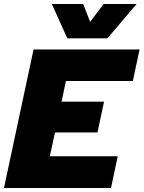

<svg xmlns="http://www.w3.org/2000/svg" viewBox="-20 -947 723 967"><path d="M0 0 149 -698H683L649 -539H312L290 -435H504L471 -280H257L231 -160H573L539 0ZM241 -927H399L434 -837L502 -927H668L521 -754H319Z"/></svg>

Font: Azeret Mono Thin ExtraBold
Style: Italic
Weight: 800
Italic angle: -12°
Version: Version 1.002